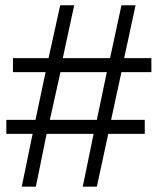

<svg xmlns="http://www.w3.org/2000/svg" viewBox="-20 -704 596 724"><path d="M550.8 -432.1H438L398.9 -252H525.9V-199.2H388.2L345.2 0H292L333 -199.2H155.8L115.2 0H62L103 -199.2H3.9V-252H113.8L151.9 -432.1H28.8V-484.9H163.1L207 -684.1H259.8L216.8 -484.9H395L438 -684.1H491.2L448.2 -484.9H550.8ZM382.8 -432.1H208L168 -252H345.2Z"/></svg>

Font: Libra Sans Modern
Style: Regular
Weight: 400
Foundry: Stefan Peev, Context Ltd
Version: Version 1.000